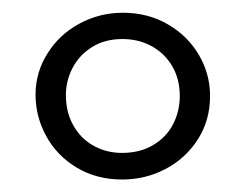

<svg xmlns="http://www.w3.org/2000/svg" viewBox="-20 -690 388 303"><path d="M55.2 -606Q73.7 -635.7 105.5 -652.8Q137.2 -669.9 173.8 -669.9Q213.4 -669.9 244.9 -651.6Q276.4 -633.3 293.9 -603.3Q311.5 -573.2 311.5 -538.6Q311.5 -500 292.2 -470Q272.9 -439.9 241.2 -423.3Q209.5 -406.7 172.9 -406.7Q132.3 -406.7 101.1 -425.5Q69.8 -444.3 53 -475.1Q36.1 -505.9 36.1 -540.5Q36.1 -576.2 55.2 -606ZM95.7 -492.2Q107.4 -471.2 127.7 -460Q147.9 -448.7 172.4 -448.7Q201.2 -448.7 221.9 -461.2Q242.7 -473.6 253.2 -494.1Q263.7 -514.6 263.7 -538.6Q263.7 -565.4 251.7 -585.7Q239.7 -606 219.2 -617.2Q198.7 -628.4 173.3 -628.4Q145.5 -628.4 125.2 -615.7Q105 -603 94.5 -582.8Q84 -562.5 84 -540Q84 -512.7 95.7 -492.2Z"/></svg>

Font: NMS Futura Pro Book
Style: Regular
Weight: 400
Designer: Blend3rman
Version: Version 0.1